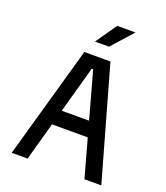

<svg xmlns="http://www.w3.org/2000/svg" viewBox="-181 -1163 1112 1285"><g transform="rotate(20 375.0 -520.0)"><path d="M282 -800H468L694 0H574L377 -712H367L169 0H56ZM185 -379H565V-271H185ZM429 -1040H559L425 -890H325Z"/></g></svg>

Font: Martian Mono VF sWd Rg
Style: Regular
Weight: 400
Width: 6
Monospace: yes
Designer: Roman Shamin
Foundry: Evil Martians
Version: Version 1.100